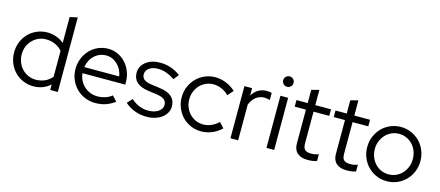

<svg xmlns="http://www.w3.org/2000/svg" viewBox="-51 -1245 4085 1782"><g transform="rotate(15 1992.0 -353.5)"><path d="M454 0V-53Q422 -23 380.5 -7.5Q339 8 292 8Q239 8 193 -12Q147 -32 113 -66.5Q79 -101 59.5 -149Q40 -197 40 -251Q40 -305 59.5 -352.5Q79 -400 113 -434.5Q147 -469 193.5 -489Q240 -509 293 -509Q336 -509 377.5 -494.5Q419 -480 453 -452V-700L527 -717V0ZM113 -252Q113 -211 127.5 -175Q142 -139 167 -113Q192 -87 226 -72Q260 -57 299 -57Q346 -57 386.5 -75.5Q427 -94 453 -127V-375Q427 -407 386 -425.5Q345 -444 299 -444Q221 -444 167 -389Q113 -334 113 -252Z M1075 -53Q1033 -22 987.5 -6.5Q942 9 888 9Q834 9 786.5 -11Q739 -31 704.5 -66Q670 -101 650 -148.5Q630 -196 630 -251Q630 -305 649.5 -352Q669 -399 702 -434Q735 -469 780.5 -489Q826 -509 877 -509Q927 -509 970.5 -489Q1014 -469 1045.5 -434Q1077 -399 1095.5 -352Q1114 -305 1114 -251V-228H703Q711 -154 764 -105Q817 -56 891 -56Q930 -56 967 -68Q1004 -80 1029 -102ZM875 -444Q810 -444 762.5 -400Q715 -356 705 -287H1040Q1030 -353 983.5 -398.5Q937 -444 875 -444Z M1171 -69 1216 -117Q1250 -85 1292.5 -67.5Q1335 -50 1379 -50Q1439 -50 1477 -75Q1515 -100 1515 -140Q1515 -172 1492.5 -190.5Q1470 -209 1422 -216L1335 -228Q1260 -239 1223.5 -272.5Q1187 -306 1187 -363Q1187 -426 1240 -467.5Q1293 -509 1375 -509Q1429 -509 1477.5 -493Q1526 -477 1572 -443L1533 -393Q1491 -421 1451.5 -435Q1412 -449 1371 -449Q1320 -449 1287.5 -426Q1255 -403 1255 -366Q1255 -334 1277 -316.5Q1299 -299 1348 -292L1435 -280Q1510 -270 1547.5 -235.5Q1585 -201 1585 -144Q1585 -112 1569.5 -83.5Q1554 -55 1526.5 -34.5Q1499 -14 1462 -2.5Q1425 9 1382 9Q1320 9 1265.5 -11.5Q1211 -32 1171 -69Z M1907 -58Q1947 -58 1984 -74Q2021 -90 2053 -121L2099 -71Q2059 -33 2009 -12Q1959 9 1905 9Q1852 9 1805 -11Q1758 -31 1724 -66Q1690 -101 1670 -149Q1650 -197 1650 -251Q1650 -305 1670 -352.5Q1690 -400 1724 -435Q1758 -470 1805 -490.5Q1852 -511 1905 -511Q1959 -511 2010.5 -490Q2062 -469 2101 -432L2054 -378Q2024 -409 1985 -426Q1946 -443 1906 -443Q1868 -443 1834 -428Q1800 -413 1775.5 -387Q1751 -361 1737 -326Q1723 -291 1723 -251Q1723 -210 1737.5 -174.5Q1752 -139 1776.5 -113.5Q1801 -88 1835 -73Q1869 -58 1907 -58Z M2186 0V-501H2260V-430Q2282 -469 2318 -490.5Q2354 -512 2400 -512Q2414 -512 2425 -510.5Q2436 -509 2447 -505V-437Q2434 -441 2421 -443.5Q2408 -446 2395 -446Q2349 -446 2314 -419.5Q2279 -393 2260 -343V0Z M2569 -597Q2549 -597 2534 -612Q2519 -627 2519 -647Q2519 -668 2534 -682.5Q2549 -697 2569 -697Q2590 -697 2604.5 -682.5Q2619 -668 2619 -647Q2619 -627 2604.5 -612Q2590 -597 2569 -597ZM2606 -501V0H2532V-501Z M2794 -112V-438H2686V-501H2794V-628L2867 -647V-501H3018V-438H2867V-131Q2867 -91 2885 -73.5Q2903 -56 2944 -56Q2965 -56 2981.5 -59Q2998 -62 3017 -69V-4Q2998 3 2974.5 6Q2951 9 2929 9Q2864 9 2829 -22Q2794 -53 2794 -112Z M3169 -112V-438H3061V-501H3169V-628L3242 -647V-501H3393V-438H3242V-131Q3242 -91 3260 -73.5Q3278 -56 3319 -56Q3340 -56 3356.5 -59Q3373 -62 3392 -69V-4Q3373 3 3349.5 6Q3326 9 3304 9Q3239 9 3204 -22Q3169 -53 3169 -112Z M3433 -251Q3433 -305 3453 -353Q3473 -401 3507.5 -436Q3542 -471 3589 -491Q3636 -511 3689 -511Q3742 -511 3788.5 -491Q3835 -471 3869.5 -436Q3904 -401 3924 -353Q3944 -305 3944 -251Q3944 -196 3924 -148Q3904 -100 3869.5 -65Q3835 -30 3788.5 -10Q3742 10 3689 10Q3636 10 3589 -10Q3542 -30 3507.5 -65Q3473 -100 3453 -148Q3433 -196 3433 -251ZM3689 -56Q3727 -56 3760.5 -71Q3794 -86 3818.5 -112.5Q3843 -139 3857 -174.5Q3871 -210 3871 -251Q3871 -292 3857 -327.5Q3843 -363 3818.5 -389Q3794 -415 3760.5 -430Q3727 -445 3689 -445Q3651 -445 3617.5 -430Q3584 -415 3559.5 -389Q3535 -363 3520.5 -327.5Q3506 -292 3506 -251Q3506 -210 3520 -174.5Q3534 -139 3558.5 -112.5Q3583 -86 3617 -71Q3651 -56 3689 -56Z"/></g></svg>

Font: Red Hat Display
Style: Regular
Weight: 400
Designer: Pentagram / MCKL
Foundry: Pentagram / MCKL
Version: Version 1.003; Red Hat Display